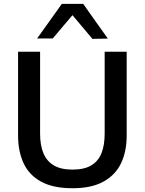

<svg xmlns="http://www.w3.org/2000/svg" viewBox="-20 -988 770 1020"><path d="M365.5 12Q262.5 12 198.8 -22.8Q135 -57.5 105.5 -120.5Q76 -183.5 76 -268.5Q76 -288.5 76 -321.5Q76 -354.5 76 -394.2Q76 -434 76 -474.5Q76 -542.5 76 -598Q76 -653.5 76 -713H193Q193 -653.5 193 -598Q193 -542.5 193 -474.5V-277.5Q193 -217.5 210.2 -175Q227.5 -132.5 265.2 -109.8Q303 -87 365 -87Q428 -87 465.5 -109.8Q503 -132.5 519.5 -175Q536 -217.5 536 -278V-474.5Q536 -542.5 536 -598Q536 -653.5 536 -713H653Q653 -653.5 653 -598Q653 -542.5 653 -474.5Q653 -434 653 -394Q653 -354 653 -320.8Q653 -287.5 653 -268Q653 -183 622.8 -120.2Q592.5 -57.5 529 -22.8Q465.5 12 365.5 12ZM471 -781.5Q441 -817.5 411 -852.8Q381 -888 350.5 -924.5H379.5Q349 -888.5 319.5 -853.8Q290 -819 260 -783.5H177Q209.5 -829 242.5 -875Q275.5 -921 308.5 -967.5H422Q454.5 -921 487.5 -874.8Q520.5 -828.5 553 -783Z"/></svg>

Font: Commissioner Thin Medium
Style: Regular
Weight: 500
Version: Version 1.000